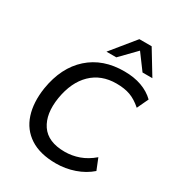

<svg xmlns="http://www.w3.org/2000/svg" viewBox="-218 -1073 1121 1217"><g transform="rotate(30 342.5 -464.5)"><path d="M59 0ZM377 9Q260 9 187 -38.5Q114 -86 86.5 -171Q59 -256 76 -367Q103 -533 205 -624Q307 -715 464 -714Q534 -714 589.5 -694Q645 -674 684 -636L645 -553Q602 -591 559.5 -606.5Q517 -622 458 -622Q347 -622 276 -553Q205 -484 184 -358Q164 -233 214.5 -158Q265 -83 388 -83Q441 -83 492 -101Q543 -119 591 -160L624 -78Q576 -36 511 -13.5Q446 9 377 9ZM301 -765 442 -938H532L637 -765H565L482 -877L373 -765Z"/></g></svg>

Font: Winston Medium
Style: Italic
Weight: 500
Italic angle: -9°
Designer: Original fonts by Vernon Adams / Changes by Cristiano Sobral
Foundry: Original fonts by Vernon Adams / Changes by Cristiano Sobral
Version: Version 2.503;July 17, 2020;FontCreator 13.0.0.2655 64-bit